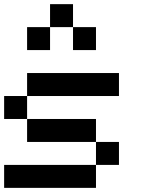

<svg xmlns="http://www.w3.org/2000/svg" viewBox="-20 -909 707 929"><path d="M444.4 0H0V-111.1H444.4ZM555.6 -111.1H444.4V-222.2H555.6ZM444.4 -222.2H111.1V-333.3H444.4ZM111.1 -333.3H0V-444.4H111.1ZM555.6 -444.4H111.1V-555.6H555.6ZM444.4 -666.7H333.3V-777.8H444.4ZM333.3 -777.8H222.2V-888.9H333.3ZM222.2 -666.7H111.1V-777.8H222.2Z"/></svg>

Font: Pixeloid Mono
Style: Regular
Weight: 400
Monospace: yes
Designer: GGBotNet
Foundry: GGBotNet
Version: 0.5